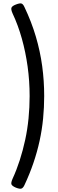

<svg xmlns="http://www.w3.org/2000/svg" viewBox="-20 -1047 349 1147"><path d="M55 21Q79 -31 98 -90Q117 -149 130.5 -211.5Q144 -274 150.5 -340Q157 -406 157 -473Q157 -563 145 -649.5Q133 -736 110.5 -816.5Q88 -897 55 -967Q44 -992 49 -1002Q54 -1012 75 -1020Q98 -1029 108 -1026Q118 -1023 126 -1005Q168 -917 194 -829Q220 -741 232 -652.5Q244 -564 244 -473Q244 -406 237.5 -339Q231 -272 216.5 -205.5Q202 -139 179.5 -73Q157 -7 126 59Q118 76 108 79.5Q98 83 75 74Q54 65 49 55.5Q44 46 55 21Z"/></svg>

Font: Playwrite HU
Style: Regular
Weight: 400
Designer: Veronika Burian, José Scaglione
Foundry: TypeTogether
Version: Version 1.002